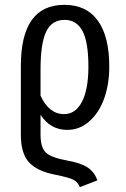

<svg xmlns="http://www.w3.org/2000/svg" viewBox="-20 -558 521 791"><path d="M259.8 104Q315.9 114.3 343.3 133.5Q370.6 152.8 380.9 185.1L309.1 212.9Q299.8 191.4 282.2 182.4Q264.6 173.3 209 162.1Q132.8 147.5 99.4 110.6Q65.9 73.7 65.9 -2.9V-286.1Q65.9 -538.1 245.1 -538.1Q335.9 -538.1 383.1 -472.9Q430.2 -407.7 430.2 -283.2Q430.2 -212.4 409.7 -153.8Q389.2 -95.2 349.1 -59.1Q309.1 -22.9 256.8 -22.9Q187.5 -22.9 147 -85V-2.9Q147 50.3 169.4 71Q191.9 91.8 259.8 104ZM246.1 -476.1Q192.9 -476.1 169.9 -427Q147 -377.9 147 -272V-164.1Q181.6 -87.9 244.1 -87.9Q291.5 -87.9 317.9 -139.2Q344.2 -190.4 344.2 -283.2Q344.2 -384.8 319.8 -430.4Q295.4 -476.1 246.1 -476.1Z"/></svg>

Font: Fira Sans Compressed Book
Style: Regular
Weight: 350
Width: 1
Designer: Carrois Corporate & Edenspiekermann AG
Foundry: Carrois Corporate GbR & Edenspiekermann AG
Version: Version 4.203;PS 004.203;hotconv 1.0.88;makeotf.lib2.5.64775